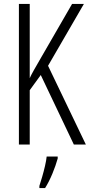

<svg xmlns="http://www.w3.org/2000/svg" viewBox="-20 -734 456 975"><path d="M416 0H355L187 -353L131 -276V0H76V-714H131V-337Q137 -351 151 -376Q165 -401 186 -437L346 -714H406L224 -400ZM273 71Q263 107 246 148Q229 189 209 221H180V210Q186 192 194 164.5Q202 137 208.5 109Q215 81 217 61H273Z"/></svg>

Font: Noto Sans Lao UI ExtCond Light
Style: Regular
Weight: 300
Width: 2
Designer: Monotype Design Team
Foundry: Monotype Imaging Inc.
Version: Version 2.000; ttfautohint (v1.8.4.7-5d5b)